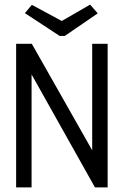

<svg xmlns="http://www.w3.org/2000/svg" viewBox="-20 -813 540 833"><path d="M371 -793 248 -722 118 -792 88 -756 239 -657H261L404 -755ZM50 0H117V-490L392 0H447V-623H380V-161L118 -623H50Z"/></svg>

Font: Inconsolata Thin
Style: Regular
Weight: 100
Monospace: yes
Designer: Raph Levien, Cyreal, Brenton Simpson
Foundry: Raph Levien, Cyreal, Google
Version: Version 3.100